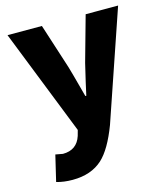

<svg xmlns="http://www.w3.org/2000/svg" viewBox="-116 -658 836 966"><g transform="rotate(-15 302.0 -175.0)"><path d="M59 208 91 73Q126 80 129 80Q202 80 224 12L232 -17L14 -569H193L269 -333Q274 -318 313 -172H318Q328 -220 355 -333L421 -569H590L395 1Q351 117 299 165Q240 219 143 219Q97 219 59 208Z"/></g></svg>

Font: KaiGen Gothic SC Heavy
Style: Bold
Weight: 900
Designer: Ryoko NISHIZUKA Ë•øÂ°öÊ∂ºÂ≠ê (kana & ideographs); Paul D. Hunt (Latin, Greek & Cyrillic); Wenlong ZHANG Âº†ÊñáÈæô (bopom
Version: Version 1.001 October 10, 2014